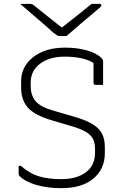

<svg xmlns="http://www.w3.org/2000/svg" viewBox="-20 -964 640 1000"><path d="M317 -716Q382 -716 433 -701.5Q484 -687 509 -661Q517 -653 517 -645V-522H478Q467 -522 467 -533V-636Q414 -669 317 -669Q238 -669 189 -632.5Q140 -596 140 -534V-515Q140 -468 165 -437.5Q190 -407 260 -387L357 -359Q418 -342 455 -321.5Q492 -301 509 -272Q526 -243 526 -198V-166Q526 -84 466.5 -34Q407 16 299 16Q226 16 168.5 -1Q111 -18 83 -46Q77 -52 77 -61V-100H89Q133 -61 181.5 -46Q230 -31 299 -31Q379 -31 427 -66.5Q475 -102 475 -169V-189Q475 -221 463.5 -242Q452 -263 425 -278.5Q398 -294 349 -308L251 -337Q162 -363 126 -402.5Q90 -442 90 -509V-539Q90 -593 119.5 -632.5Q149 -672 200 -694Q251 -716 317 -716ZM326 -776H290Q283 -776 277 -780Q271 -784 254 -797Q246 -805 226.5 -822Q207 -839 182 -860.5Q157 -882 131.5 -904Q106 -926 85 -944Q97 -943 107.5 -943.5Q118 -944 130 -944Q141 -944 146 -942.5Q151 -941 159 -934Q174 -922 211 -892.5Q248 -863 300 -822H304Q356 -862 392.5 -891.5Q429 -921 457 -944H496Q508 -944 508 -937Q508 -933 504 -928.5Q500 -924 483 -910Q470 -899 448.5 -881Q427 -863 403 -842.5Q379 -822 358.5 -804Q338 -786 326 -776Z"/></svg>

Font: Recursive Sn Lnr St Lt
Style: Regular
Weight: 300
Version: Version 1.079;hotconv 1.0.112;makeotfexe 2.5.65598; ttfautoh